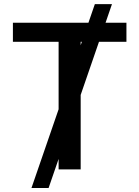

<svg xmlns="http://www.w3.org/2000/svg" viewBox="-20 -840 691 952"><path d="M136 92.3 450.3 -819.6H535.2L220.9 92.3ZM44 -632.8V-727.3H606.9V-632.8H380V0H270.6V-632.8Z"/></svg>

Font: InterMG Medium
Style: Regular
Weight: 500
Designer: Rasmus Andersson
Foundry: rsms
Version: Version 3.019;December 26, 2023;FontCreator 15.0.0.2955 64-b